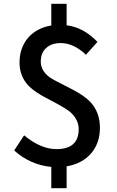

<svg xmlns="http://www.w3.org/2000/svg" viewBox="-20 -860 610 1003"><path d="M429 -574Q365 -635 297 -635Q249 -635 221 -609Q193 -584 193 -538Q193 -490 241 -455Q258 -443 348 -398Q420 -362 454 -325Q502 -272 502 -193Q502 -112 456 -59Q410 -5 328 9V123H248V12Q137 1 54 -74L106 -153Q193 -81 275 -81Q391 -81 391 -185Q391 -238 343 -278Q319 -297 237 -340Q162 -378 130 -411Q82 -461 82 -533Q82 -610 127 -663Q172 -714 248 -727V-840H328V-728Q417 -717 489 -641Z"/></svg>

Font: Noto Sans S Chinese Medium
Style: Regular
Weight: 500
Designer: Ryoko NISHIZUKA  (kana & ideographs); Paul D. Hunt (Latin, Greek & Cyrillic); Wenlong ZHANG  (bopomofo); Sandoll Communi
Foundry: Adobe Systems Incorporated
Version: Version 1.000;PS 1;hotconv 1.0.78;makeotf.lib2.5.61930